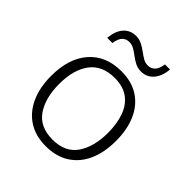

<svg xmlns="http://www.w3.org/2000/svg" viewBox="-202 -855 994 994"><g transform="rotate(45 295.0 -358.0)"><path d="M533 -267Q533 -183 505.5 -121Q478 -59 424.5 -24.5Q371 10 294 10Q220 10 167 -24Q114 -58 85.5 -120.5Q57 -183 57 -267Q57 -396 121 -469Q185 -542 298 -542Q374 -542 426.5 -507.5Q479 -473 506 -411Q533 -349 533 -267ZM116 -267Q116 -164 159.5 -101.5Q203 -39 295 -39Q388 -39 431 -102Q474 -165 474 -267Q474 -333 456 -384Q438 -435 399 -464Q360 -493 297 -493Q207 -493 161.5 -433Q116 -373 116 -267ZM123 -612Q128 -666 154 -695.5Q180 -725 223 -725Q246 -725 265.5 -715Q285 -705 302.5 -692Q320 -679 337 -669Q354 -659 372 -659Q394 -659 410 -673.5Q426 -688 432 -726H469Q464 -672 437.5 -642Q411 -612 369 -612Q346 -612 326.5 -622Q307 -632 290 -645Q273 -658 256 -668Q239 -678 220 -678Q197 -678 182 -663.5Q167 -649 161 -612Z"/></g></svg>

Font: Noto Sans Canadian Aboriginal Light
Style: Regular
Weight: 300
Designer: Monotype Design Team, Typotheque's Kevin King
Foundry: Monotype Imaging Inc.
Version: Version 2.004; ttfautohint (v1.8.4.7-5d5b)